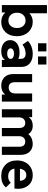

<svg xmlns="http://www.w3.org/2000/svg" viewBox="1144 -1914 780 3108"><g transform="rotate(90 1534.0 -360.0)"><path d="M334 9.8Q241.7 9.8 182.1 -56.2V0H62V-730H194.8V-445.8Q252 -500 333 -500Q381.8 -500 424.6 -481.4Q467.3 -462.9 498.5 -430.4Q529.8 -397.9 547.9 -351.1Q565.9 -304.2 565.9 -250V-240.2Q565.9 -128.4 500.5 -59.3Q435.1 9.8 334 9.8ZM313 -106Q364.3 -106 398.7 -142.6Q433.1 -179.2 433.1 -240.2V-250Q433.1 -311 398.7 -347.4Q364.3 -383.8 313 -383.8Q257.8 -383.8 221.9 -346.2Q186 -308.6 186 -245.1Q186 -181.2 221.9 -143.6Q257.8 -106 313 -106Z M893.6 -585.9V-721.2H1024.4V-585.9ZM680.7 -585.9V-721.2H811.5V-585.9ZM811.5 9.8Q729.5 9.8 679.4 -30.3Q629.4 -70.3 629.4 -134.8Q629.4 -202.1 682.6 -244.1Q735.8 -286.1 830.6 -286.1Q890.6 -286.1 932.6 -267.1V-308.1Q932.6 -347.7 909.4 -366.2Q886.2 -384.8 845.7 -384.8Q809.6 -384.8 770.3 -371.1Q731 -357.4 702.6 -333L643.6 -420.9Q676.8 -457 733.4 -478.5Q790 -500 853.5 -500Q948.2 -500 1005.9 -451.4Q1063.5 -402.8 1063.5 -314.9V-155.8Q1063.5 -51.8 1066.4 0H948.7V-51.8Q911.1 9.8 811.5 9.8ZM847.7 -85.9Q885.7 -85.9 909.7 -101.6Q933.6 -117.2 933.6 -142.1Q933.6 -167 909.9 -181.9Q886.2 -196.8 847.7 -196.8Q810.1 -196.8 786.4 -181.9Q762.7 -167 762.7 -142.1Q762.7 -117.2 786.4 -101.6Q810.1 -85.9 847.7 -85.9Z M1367.7 9.8Q1282.7 9.8 1230.7 -41Q1178.7 -91.8 1178.7 -187V-490.2H1310.5V-212.9Q1310.5 -110.8 1397.5 -110.8Q1440.4 -110.8 1466.6 -137.7Q1492.7 -164.6 1492.7 -216.8V-490.2H1624.5V0H1510.7V-54.2Q1460 9.8 1367.7 9.8Z M1748.5 0V-490.2H1876.5V-436Q1924.3 -500 2013.7 -500Q2108.4 -500 2151.4 -428.2Q2181.6 -467.3 2224.4 -483.6Q2267.1 -500 2307.6 -500Q2388.7 -500 2438 -447.8Q2487.3 -395.5 2487.3 -299.8V0H2355.5V-279.8Q2355.5 -330.1 2333.7 -354.5Q2312 -378.9 2272.5 -378.9Q2233.9 -378.9 2209.2 -352.3Q2184.6 -325.7 2184.6 -280.8V0H2051.8V-279.8Q2051.8 -330.1 2030.5 -354.5Q2009.3 -378.9 1970.7 -378.9Q1931.2 -378.9 1905.8 -352.3Q1880.4 -325.7 1880.4 -280.8V0Z M2827.6 9.8Q2715.8 9.8 2646.7 -59.3Q2577.6 -128.4 2577.6 -242.2V-252Q2577.6 -321.3 2606.7 -377.7Q2635.7 -434.1 2690.2 -467Q2744.6 -500 2814.5 -500Q2927.7 -500 2988.5 -419.2Q3049.3 -338.4 3033.2 -204.1H2710.4Q2716.3 -156.7 2748.3 -129.4Q2780.3 -102.1 2834.5 -102.1Q2897 -102.1 2937.5 -144L3013.7 -65.9Q2954.1 9.8 2827.6 9.8ZM2815.4 -396Q2771.5 -396 2745.4 -368.4Q2719.2 -340.8 2711.4 -293H2906.2Q2904.8 -341.3 2879.6 -368.7Q2854.5 -396 2815.4 -396Z"/></g></svg>

Font: SUSE
Style: Bold
Weight: 700
Designer: Rene Bieder
Foundry: SUSE
Version: Version 1.000